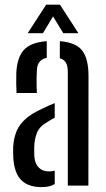

<svg xmlns="http://www.w3.org/2000/svg" viewBox="-20 -780 444 807"><path d="M36 -114.5Q35.5 -127 35.2 -139.2Q35 -151.5 35.5 -164Q38 -200.5 49.8 -228.8Q61.5 -257 87.5 -280.2Q113.5 -303.5 159.5 -324Q171.5 -330 184.2 -335.8Q197 -341.5 210 -346.5V-285.5Q203 -282 195 -277Q187 -272 178 -266.5Q145.5 -248.5 135 -220.8Q124.5 -193 124 -163Q123.5 -149.5 123.8 -140.2Q124 -131 124.5 -120.5Q127 -92 142.8 -75.8Q158.5 -59.5 186 -59.5Q200 -59.5 210 -63V-6.5Q189 6.5 156 6.5Q98.5 6.5 69.5 -22.8Q40.5 -52 36 -114.5ZM49.5 -389Q48.5 -408 48.2 -430.5Q48 -453 48.5 -473Q51.5 -537 79.5 -569.2Q107.5 -601.5 176.5 -607V-537Q158 -533.5 147 -521Q136 -508.5 135 -484.5Q134 -471 133.8 -451.8Q133.5 -432.5 134 -415Q134.5 -397.5 135 -389ZM265 0V-478.5Q265 -502.5 257.2 -516.2Q249.5 -530 231.5 -535V-607Q300 -601.5 326 -566.8Q352 -532 352 -461L351.5 0ZM96.5 -640.5 174 -760.5H232L309.5 -640.5H246L203 -711L160.5 -640.5Z"/></svg>

Font: Big Shoulders Stencil Text Thin Medium
Style: Regular
Weight: 500
Version: Version 2.001